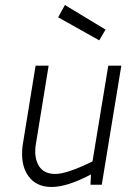

<svg xmlns="http://www.w3.org/2000/svg" viewBox="-20 -737 540 766"><path d="M341 0 343 -41Q248 9 186 9Q124 9 92.5 -35.5Q61 -80 70 -155L122 -475H174L122 -155Q116 -106 135.5 -74.5Q155 -43 201 -43Q247 -43 349 -93L412 -475H464L386 0ZM239 -717 401 -619 376 -576 212 -668Z"/></svg>

Font: TypoPRO Lekton
Style: Italic
Weight: 400
Italic angle: -9.3°
Designer: Paolo Mazzetti, Luciano Perondi, Raffaele Flato, Elena Papassissa, Emilio Macchia, Michela Povoleri, Tobias Seemiller, R
Version: Version 3.000